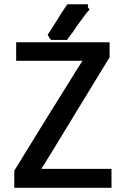

<svg xmlns="http://www.w3.org/2000/svg" viewBox="-20 -898 578 899"><path d="M284.2 -710.9H282.2H280.3H270.5H260.7H253.9H247.1H237.3H227.5H219.7L213.9 -716.8Q210 -720.7 209 -724.6L203.1 -735.4L209 -744.1Q219.7 -759.8 230.5 -777.3Q255.9 -817.4 258.8 -822.3L269.5 -839.8L279.3 -853.5Q283.2 -862.3 295.9 -877.9H304.7H306.6H308.6H321.3H333H341.8H349.6H360.4H372.1H391.6V-864.3L399.4 -852.5L387.7 -840.8Q386.7 -839.8 378.9 -829.1Q353.5 -793.9 346.7 -785.2L335 -768.6Q328.1 -757.8 321.3 -748L310.5 -734.4Q304.7 -726.6 293.9 -710.9ZM366.2 -613.3H55.7V-630.9V-633.8V-636.7V-646.5V-655.3V-662.1V-668V-675.8V-682.6V-700.2H493.2V-682.6V-681.6V-677.7V-668V-659.2V-653.3V-646.5V-640.6V-634.8V-627.9L488.3 -622.1L334 -369.1Q306.6 -325.2 227.5 -194.3L173.8 -107.4H502V-88.9V-85.9V-83V-74.2V-64.5V-57.6V-51.8V-43.9V-36.1V-18.6H46.9V-38.1V-41V-44.9V-56.6V-66.4V-73.2V-80.1V-85.9V-91.8Q46.9 -94.7 46.9 -98.6L47.9 -100.6L205.1 -355.5Q231.4 -398.4 258.3 -440.9Q285.2 -483.4 346.7 -583Z"/></svg>

Font: LeFont
Style: Default
Weight: 400
Designer: Leryon MEDIA
Version: Version 1.0